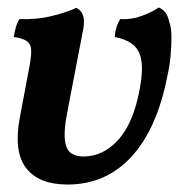

<svg xmlns="http://www.w3.org/2000/svg" viewBox="-20 -489 488 514"><path d="M161 5Q84 5 50 -39Q16 -83 33 -174L59 -312Q64 -339 63.5 -354.5Q63 -370 53 -378Q43 -386 17 -390Q19 -403 22 -414.5Q25 -426 32 -438Q78 -436 120 -446.5Q162 -457 184 -468Q197 -462 202 -448.5Q207 -435 203 -412L160 -188Q151 -142 153.5 -116Q156 -90 169 -80Q182 -70 203 -70Q256 -70 296.5 -114.5Q337 -159 354 -250Q363 -298 358.5 -326.5Q354 -355 336 -369.5Q318 -384 287 -390Q288 -403 291.5 -415Q295 -427 302 -438Q332 -436 361 -447Q390 -458 405 -469Q416 -464 422.5 -456Q429 -448 433 -431Q439 -414 439 -389.5Q439 -365 436.5 -338Q434 -311 428 -285Q400 -143 331.5 -69Q263 5 161 5Z"/></svg>

Font: Vollkorn SemiBold
Style: Italic
Weight: 600
Italic angle: -11°
Designer: Friedrich Althausen
Foundry: Friedrich Althausen
Version: Version 5.000